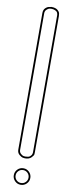

<svg xmlns="http://www.w3.org/2000/svg" viewBox="-108 -825 397 1053"><g transform="rotate(10 91.0 -299.0)"><path d="M58.5 182.5Q45 169 45 150Q45 131 58.5 117.5Q72 104 91 104Q110 104 123.5 117.5Q137 131 137 150Q137 169 123.5 182.5Q110 196 91 196Q72 196 58.5 182.5ZM137 -651V6Q137 11 136.5 18Q136 25 124 37Q112 49 89 49Q84 49 76.5 47.5Q69 46 57 36Q45 26 45 8V-27V-692V-706V-753Q45 -771 56 -781Q67 -791 78 -792L89 -794Q112 -794 124 -783.5Q136 -773 136 -762L137 -752V-718ZM65.5 124.5Q55 135 55 150Q55 165 65.5 175.5Q76 186 91 186Q106 186 116.5 175.5Q127 165 127 150Q127 135 116.5 124.5Q106 114 91 114Q76 114 65.5 124.5ZM127 -752V-753Q127 -755 127 -756.5Q127 -758 125.5 -764Q124 -770 120.5 -773.5Q117 -777 109 -780.5Q101 -784 89 -784Q85 -784 79 -783Q73 -782 64 -774Q55 -766 55 -753V8Q55 21 64 29Q73 37 79 38Q85 39 89 39Q97 39 104 37.5Q111 36 114.5 33Q118 30 121 26.5Q124 23 125 19.5Q126 16 126.5 13.5Q127 11 127 9Q127 7 127 7V6Z"/></g></svg>

Font: Soda Fountain
Style: Outline
Weight: 400
Version: Version 1.0